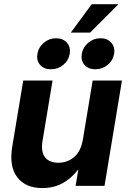

<svg xmlns="http://www.w3.org/2000/svg" viewBox="-20 -910 625 940"><path d="M187.5 10.7Q105 10.7 64.5 -42.2Q23.9 -95.2 40 -192.9L93.8 -515.6H237.3L188 -219.2Q179.7 -167.5 200.2 -140.4Q220.7 -113.3 265.6 -113.3Q310.1 -113.3 343 -141.1Q376 -168.9 386.2 -229L433.6 -515.6H577.1L491.7 0H350.1L363.8 -81.1Q330.1 -37.1 286.6 -13.2Q243.2 10.7 187.5 10.7ZM229.5 -570.8Q195.3 -570.8 176.5 -592.3Q157.7 -613.8 163.1 -646.5Q168.9 -679.2 194.8 -700.9Q220.7 -722.7 254.4 -722.7Q288.6 -722.7 307.6 -700.9Q326.7 -679.2 321.3 -646.5Q315.9 -613.8 289.8 -592.3Q263.7 -570.8 229.5 -570.8ZM446.8 -570.8Q412.6 -570.8 393.8 -592.3Q375 -613.8 380.4 -646.5Q386.2 -679.2 412.1 -700.9Q438 -722.7 472.2 -722.7Q505.9 -722.7 524.9 -700.9Q543.9 -679.2 538.6 -646.5Q533.2 -613.8 507.1 -592.3Q481 -570.8 446.8 -570.8ZM326.7 -750.5 429.2 -889.6H560.1L421.4 -750.5Z"/></svg>

Font: Inter Display
Style: Bold Italic
Weight: 700
Italic angle: -9.39999°
Designer: Rasmus Andersson
Foundry: rsms
Version: Version 4.000;git-a52131595